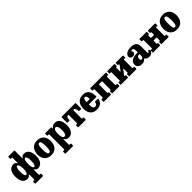

<svg xmlns="http://www.w3.org/2000/svg" viewBox="516 -2855 5189 5189"><g transform="rotate(-45 3110.0 -261.0)"><path d="M25 -260Q25 -393 78.8 -465Q132.5 -537 226 -537Q265 -537 287.8 -519.2Q310.5 -501.5 321.5 -480Q326 -471 330 -470.2Q334 -469.5 334.5 -483V-675Q334.5 -683 332.2 -685.8Q330 -688.5 322.5 -688.5H285Q275 -688.5 272.2 -691.5Q269.5 -694.5 269.5 -704V-766Q269.5 -775 273.5 -777.5Q277.5 -780 286 -780H489.5Q501 -780 506.8 -777.5Q512.5 -775 512.5 -763V-482.5Q512.5 -466 516 -464Q519.5 -462 522.5 -469Q536.5 -499.5 562 -518Q587.5 -536.5 627.5 -536.5Q720.5 -536.5 771.2 -464.8Q822 -393 822 -260Q822 -127 767 -55Q712 17 619 17Q582.5 17 563 -0.8Q543.5 -18.5 529 -38Q514.5 -59.5 513 -30.5V146.5Q513 157.5 516.8 161.5Q520.5 165.5 531 165.5H554Q567 165.5 572 170Q577 174.5 577 190V238.5Q577 250 573.2 253.8Q569.5 257.5 557.5 257.5H290Q276.5 257.5 273.2 253.2Q270 249 270 235.5V187Q270 174.5 272.2 170Q274.5 165.5 287 165.5H317Q330 165.5 332.5 160.2Q335 155 335 141.5V-18Q335 -41.5 330.8 -44Q326.5 -46.5 317 -34.5Q303 -14.5 281 1Q259 16.5 220 16.5Q126 16.5 75.5 -55.2Q25 -127 25 -260ZM513 -257.5Q513 -177.5 529 -131.8Q545 -86 574.5 -86Q604.5 -86 619.2 -132.2Q634 -178.5 634 -260Q634 -341.5 619.2 -387.8Q604.5 -434 574.5 -434Q545 -434 529 -386.5Q513 -339 513 -257.5ZM212.5 -260Q212.5 -178.5 227 -132.2Q241.5 -86 271.5 -86Q301.5 -86 318 -131.8Q334.5 -177.5 334.5 -257.5Q334.5 -339 318 -386.5Q301.5 -434 271.5 -434Q241.5 -434 227 -387.8Q212.5 -341.5 212.5 -260Z M871.5 -246.5Q871.5 -326.5 898.8 -392.5Q926 -458.5 983 -498Q1040 -537.5 1129.5 -537.5Q1219.5 -537.5 1276.5 -499.8Q1333.5 -462 1360.5 -401Q1387.5 -340 1387.5 -270Q1387.5 -190 1360.5 -124.8Q1333.5 -59.5 1276.5 -21Q1219.5 17.5 1129.5 17.5Q1040 17.5 983 -19.2Q926 -56 898.8 -116.2Q871.5 -176.5 871.5 -246.5ZM1064 -270Q1064 -174.5 1076.2 -121.2Q1088.5 -68 1129.5 -68Q1171 -68 1183.2 -118.8Q1195.5 -169.5 1195.5 -250Q1195.5 -345.5 1183.2 -398.8Q1171 -452 1129.5 -452Q1088.5 -452 1076.2 -401.2Q1064 -350.5 1064 -270Z M1417 -453V-499Q1417 -513.5 1421.8 -516.8Q1426.5 -520 1440 -520H1638.5Q1649.5 -520 1654.8 -517Q1660 -514 1660 -502.5V-471Q1660 -445.5 1674.5 -469Q1693 -500 1725.2 -518.8Q1757.5 -537.5 1806 -537.5Q1897 -537.5 1947.5 -465.5Q1998 -393.5 1998 -260.5Q1998 -127.5 1943.8 -55.5Q1889.5 16.5 1798.5 16.5Q1754 16.5 1726.2 1Q1698.5 -14.5 1680.5 -41.5Q1670 -56.5 1665 -55Q1660 -53.5 1660 -16V140.5Q1660 156.5 1663.5 161Q1667 165.5 1681.5 165.5H1707.5Q1717.5 165.5 1721.2 168.5Q1725 171.5 1725 182.5V238Q1725 251.5 1721 254.5Q1717 257.5 1703 257.5H1437.5Q1424 257.5 1420.5 253.5Q1417 249.5 1417 236.5V184Q1417 173.5 1420 169.5Q1423 165.5 1434 165.5H1461.5Q1475.5 165.5 1478.8 161Q1482 156.5 1482 140V-404.5Q1482 -420.5 1477.5 -424.5Q1473 -428.5 1461 -428.5H1437Q1424 -428.5 1420.5 -432.8Q1417 -437 1417 -453ZM1660 -260.5Q1660 -167.5 1680.2 -127Q1700.5 -86.5 1735.5 -86.5Q1767 -86.5 1788.5 -127Q1810 -167.5 1810 -260.5Q1810 -354 1788.5 -394.5Q1767 -435 1735.5 -435Q1701 -435 1680.5 -394.5Q1660 -354 1660 -260.5Z M2167.5 -20.5V-74Q2167.5 -86 2171.5 -88.8Q2175.5 -91.5 2187 -91.5H2206Q2219.5 -91.5 2223 -96Q2226.5 -100.5 2226.5 -119V-407Q2226.5 -421.5 2223.8 -425.5Q2221 -429.5 2211.5 -429.5H2207.5Q2146.5 -429.5 2142 -315.5Q2142 -304 2139 -299.5Q2136 -295 2123 -295H2063.5Q2050.5 -295 2048.5 -302.2Q2046.5 -309.5 2046.5 -320.5V-493.5Q2046.5 -511 2050 -515.5Q2053.5 -520 2070.5 -520H2566Q2580.5 -520 2583.8 -515.8Q2587 -511.5 2587 -496.5V-310.5Q2587 -299.5 2583 -297.2Q2579 -295 2568 -295H2510Q2496.5 -295 2494 -300.8Q2491.5 -306.5 2490.5 -318.5Q2485.5 -429.5 2424 -429.5H2418Q2409 -429.5 2406.8 -425.5Q2404.5 -421.5 2404.5 -408V-120Q2404.5 -101 2407.8 -96.2Q2411 -91.5 2425.5 -91.5H2447.5Q2460.5 -91.5 2463.2 -87Q2466 -82.5 2466 -67V-21Q2466 -6 2458.2 -3Q2450.5 0 2437 0H2190.5Q2176 0 2171.8 -3.2Q2167.5 -6.5 2167.5 -20.5Z M2623.5 -250Q2623.5 -330 2649 -395.2Q2674.5 -460.5 2731.5 -499Q2788.5 -537.5 2882 -537.5Q2953 -537.5 2997.2 -512Q3041.5 -486.5 3065.5 -444.5Q3089.5 -402.5 3098.5 -352.5Q3107.5 -302.5 3107.5 -253Q3107.5 -242 3104.5 -238.8Q3101.5 -235.5 3090 -235.5H2822.5Q2812.5 -235.5 2811 -232.5Q2809.5 -229.5 2810 -220.5Q2811 -179.5 2817.8 -145.8Q2824.5 -112 2841.8 -91.5Q2859 -71 2891 -71Q2929 -71 2948.2 -95Q2967.5 -119 2978 -161Q2979.5 -167 2983 -170Q2986.5 -173 2995 -173H3087.5Q3097.5 -173 3099.5 -170.8Q3101.5 -168.5 3100.5 -160.5Q3071.5 17.5 2873.5 17.5Q2782.5 17.5 2727.5 -20.2Q2672.5 -58 2648 -119Q2623.5 -180 2623.5 -250ZM2825.5 -322.5H2920Q2930 -322.5 2931.8 -324Q2933.5 -325.5 2933.5 -334.5Q2933 -363.5 2928 -390.8Q2923 -418 2911 -435.5Q2899 -453 2877.5 -453Q2842 -453 2828.2 -419.2Q2814.5 -385.5 2812 -339Q2811.5 -329 2812.5 -325.8Q2813.5 -322.5 2825.5 -322.5Z M3386 -112Q3386 -91.5 3402 -91.5H3413.5Q3423 -91.5 3426 -88.5Q3429 -85.5 3429 -74.5V-15Q3429 -6 3426.2 -3Q3423.5 0 3415 0H3157Q3148 0 3145.5 -3.2Q3143 -6.5 3143 -16V-75.5Q3143 -86 3147 -88.8Q3151 -91.5 3161 -91.5H3191Q3200.5 -91.5 3204.2 -93.8Q3208 -96 3208 -105.5V-406.5Q3208 -419.5 3205.5 -424.2Q3203 -429 3190 -429H3156Q3147.5 -429 3145.2 -432Q3143 -435 3143 -444V-509Q3143 -517.5 3146.5 -518.8Q3150 -520 3158.5 -520H3737.5Q3746.5 -520 3749 -516.8Q3751.5 -513.5 3751.5 -504V-445Q3751.5 -434.5 3747.2 -431.8Q3743 -429 3733.5 -429H3703.5Q3693.5 -429 3690 -426.5Q3686.5 -424 3686.5 -415V-114Q3686.5 -101 3688.8 -96.2Q3691 -91.5 3704.5 -91.5H3738.5Q3746.5 -91.5 3749 -88.2Q3751.5 -85 3751.5 -76.5V-11Q3751.5 -3 3747.8 -1.5Q3744 0 3736 0H3476.5Q3468.5 0 3467 -3.8Q3465.5 -7.5 3465.5 -15.5V-77Q3465.5 -85.5 3467.8 -88.5Q3470 -91.5 3477.5 -91.5H3493Q3502.5 -91.5 3505.5 -94.8Q3508.5 -98 3508.5 -111V-408.5Q3508.5 -420 3504.2 -424.5Q3500 -429 3488 -429H3406.5Q3394.5 -429 3390.2 -425.8Q3386 -422.5 3386 -409.5Z M4337.5 -114Q4337.5 -101 4340 -96.2Q4342.5 -91.5 4355.5 -91.5H4389.5Q4397.5 -91.5 4400 -88.2Q4402.5 -85 4402.5 -76.5V-11Q4402.5 -3 4398.8 -1.5Q4395 0 4387 0H4128Q4120 0 4118.5 -3.8Q4117 -7.5 4117 -15.5V-77Q4117 -91.5 4128 -91.5H4144Q4153 -91.5 4156.2 -94.8Q4159.5 -98 4159.5 -111V-245Q4159.5 -276 4149.5 -262L4045.5 -124.5Q4043 -121 4040.2 -116Q4037.5 -111 4037.5 -104.5Q4037.5 -91.5 4054 -91.5H4065.5Q4074.5 -91.5 4077.2 -88.5Q4080 -85.5 4080 -74.5V-15Q4080 -6 4077.5 -3Q4075 0 4066 0H3808Q3799 0 3796.5 -3.2Q3794 -6.5 3794 -16V-75.5Q3794 -86 3798.2 -88.8Q3802.5 -91.5 3812 -91.5H3842Q3852 -91.5 3855.5 -93.8Q3859 -96 3859 -105.5V-406.5Q3859 -419.5 3856.8 -424.2Q3854.5 -429 3841 -429H3807Q3799 -429 3796.5 -432.2Q3794 -435.5 3794 -444V-509.5Q3794 -518 3797.8 -519.2Q3801.5 -520.5 3809.5 -520.5H4068Q4076 -520.5 4078 -517Q4080 -513.5 4080 -505V-443.5Q4080 -429 4069.5 -429H4053.5Q4044 -429 4040.5 -425.8Q4037 -422.5 4037 -409.5V-278.5Q4037 -259 4039.5 -255.2Q4042 -251.5 4049.5 -261.5L4155 -401.5Q4159.5 -407.5 4159.5 -415.5Q4159.5 -425 4155.5 -427Q4151.5 -429 4143 -429H4131Q4122.5 -429 4119.8 -432Q4117 -435 4117 -446V-505.5Q4117 -514.5 4119.5 -517.5Q4122 -520.5 4131 -520.5H4388.5Q4397.5 -520.5 4400 -517.2Q4402.5 -514 4402.5 -504.5V-445Q4402.5 -434.5 4398.2 -431.8Q4394 -429 4384.5 -429H4354.5Q4344.5 -429 4341 -426.8Q4337.5 -424.5 4337.5 -415Z M4445 -125Q4445 -206.5 4513.8 -251Q4582.5 -295.5 4699 -295.5H4730Q4739 -295.5 4741 -297.5Q4743 -299.5 4743 -308.5V-354Q4743 -396 4732.5 -426.2Q4722 -456.5 4684 -456.5Q4667 -456.5 4653.5 -450.8Q4640 -445 4640 -437.5Q4640 -431 4646 -426.5Q4652 -422 4658 -412.8Q4664 -403.5 4664 -382Q4664 -348.5 4637.5 -329Q4611 -309.5 4574.5 -309.5Q4534.5 -309.5 4506.8 -331.2Q4479 -353 4479 -391.5Q4479 -449 4540.2 -490.5Q4601.5 -532 4715.5 -532Q4819 -532 4869 -485.5Q4919 -439 4919 -353.5V-111.5Q4919 -96.5 4924.8 -90Q4930.5 -83.5 4937.5 -83.5Q4945.5 -83.5 4953 -92.5Q4960.5 -101.5 4966.5 -127Q4969 -137 4978 -133L5022 -115Q5027.5 -113 5025.5 -103Q5015.5 -54.5 4982 -22.2Q4948.5 10 4884.5 10H4884Q4830 10 4802.5 -6.5Q4775 -23 4758.5 -46Q4751.5 -56.5 4747.8 -57.5Q4744 -58.5 4737 -49Q4726 -35 4710 -21.5Q4694 -8 4667.2 1Q4640.5 10 4597.5 10Q4525 10 4485 -24.5Q4445 -59 4445 -125ZM4641.5 -147Q4641.5 -114.5 4654.2 -99.8Q4667 -85 4686.5 -85Q4713 -85 4729 -109.8Q4745 -134.5 4745 -183.5V-218.5Q4745 -230 4735.5 -230H4721Q4687 -230 4664.2 -208.5Q4641.5 -187 4641.5 -147Z M5567 -114Q5567 -101 5569.2 -96.2Q5571.5 -91.5 5585 -91.5H5619Q5627 -91.5 5629.5 -88.2Q5632 -85 5632 -76.5V-11Q5632 -3 5628.2 -1.5Q5624.5 0 5616.5 0H5357Q5349 0 5347.5 -3.8Q5346 -7.5 5346 -15.5V-77Q5346 -91.5 5357 -91.5H5373.5Q5383 -91.5 5386 -94.8Q5389 -98 5389 -111V-207Q5389 -216 5386 -219.2Q5383 -222.5 5373.5 -222.5H5291Q5276 -222.5 5271.2 -219.2Q5266.5 -216 5266.5 -199.5V-112Q5266.5 -91.5 5282.5 -91.5H5294.5Q5303 -91.5 5306.2 -88.5Q5309.5 -85.5 5309.5 -74.5V-15Q5309.5 -6 5306.8 -3Q5304 0 5295.5 0H5037.5Q5028.5 0 5026 -3.2Q5023.5 -6.5 5023.5 -16V-75.5Q5023.5 -86 5027.5 -88.8Q5031.5 -91.5 5041.5 -91.5H5071.5Q5081 -91.5 5084.8 -93.8Q5088.5 -96 5088.5 -105.5V-406Q5088.5 -419 5086 -423.8Q5083.5 -428.5 5070.5 -428.5H5036.5Q5028 -428.5 5025.8 -431.8Q5023.5 -435 5023.5 -443.5V-509Q5023.5 -517.5 5027 -518.8Q5030.5 -520 5039 -520H5298.5Q5306 -520 5307.8 -516.5Q5309.5 -513 5309.5 -504.5V-443Q5309.5 -428.5 5298 -428.5H5282.5Q5272.5 -428.5 5269.5 -425.2Q5266.5 -422 5266.5 -409V-339.5Q5266.5 -326.5 5269.8 -322.2Q5273 -318 5286.5 -318H5374Q5385 -318 5387 -319.8Q5389 -321.5 5389 -333V-408Q5389 -428.5 5372.5 -428.5H5360Q5351.5 -428.5 5348.8 -431.5Q5346 -434.5 5346 -445.5V-505Q5346 -514 5348.8 -517Q5351.5 -520 5360 -520H5618Q5627 -520 5629.5 -516.8Q5632 -513.5 5632 -504V-444.5Q5632 -434 5627.8 -431.2Q5623.5 -428.5 5614 -428.5H5584Q5574 -428.5 5570.5 -426.2Q5567 -424 5567 -414.5Z M5678.5 -246.5Q5678.5 -326.5 5705.8 -392.5Q5733 -458.5 5790 -498Q5847 -537.5 5936.5 -537.5Q6026.5 -537.5 6083.5 -499.8Q6140.5 -462 6167.5 -401Q6194.5 -340 6194.5 -270Q6194.5 -190 6167.5 -124.8Q6140.5 -59.5 6083.5 -21Q6026.5 17.5 5936.5 17.5Q5847 17.5 5790 -19.2Q5733 -56 5705.8 -116.2Q5678.5 -176.5 5678.5 -246.5ZM5871 -270Q5871 -174.5 5883.2 -121.2Q5895.5 -68 5936.5 -68Q5978 -68 5990.2 -118.8Q6002.5 -169.5 6002.5 -250Q6002.5 -345.5 5990.2 -398.8Q5978 -452 5936.5 -452Q5895.5 -452 5883.2 -401.2Q5871 -350.5 5871 -270Z"/></g></svg>

Font: Besley* Narrow Heavy
Style: Regular
Weight: 800
Width: 4
Designer: Owen Earl
Foundry: indestructible type*
Version: Version 3.000; ttfautohint (v1.8.3)